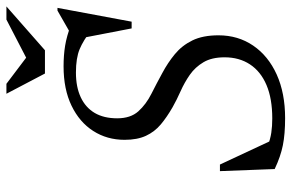

<svg xmlns="http://www.w3.org/2000/svg" viewBox="-175 -723 908 598"><g transform="rotate(-90 279.0 -424.0)"><path d="M485 -593Q452.5 -618.5 424.8 -630Q397 -641.5 352 -641.5Q307 -641.5 275 -626.5Q243 -611.5 226.2 -583Q209.5 -554.5 209.5 -513Q209.5 -471.5 231.2 -447.2Q253 -423 285.8 -406.5Q318.5 -390 350.5 -372.5Q382.5 -355.5 409.2 -333.5Q436 -311.5 452 -279Q468 -246.5 468 -197.5Q468 -136.5 436 -89.5Q404 -42.5 346 -16.2Q288 10 210 10Q160.5 10 125.5 3Q90.5 -4 51.5 -22.5L45 -193H65.5L143 -27L121 -45Q144.5 -36 164.8 -33Q185 -30 209 -30Q271 -30 313.2 -48Q355.5 -66 377.5 -99.5Q399.5 -133 399.5 -178.5Q399.5 -218.5 384.2 -244.2Q369 -270 345 -286.8Q321 -303.5 294 -315.5Q267 -327.5 244 -340.5Q213.5 -358 190.5 -377.2Q167.5 -396.5 155 -423.5Q142.5 -450.5 142.5 -490Q142.5 -544.5 170 -587.5Q197.5 -630.5 248.8 -655.2Q300 -680 371.5 -680Q406 -680 435.5 -675.2Q465 -670.5 502 -656.5L472.5 -657.5L545 -699H553.5L510.5 -468H489.5L457 -636.5ZM558 -858 421.5 -738H349L286 -858H317L403 -793H391.5L517 -858Z"/></g></svg>

Font: Newsreader 16pt
Style: Italic
Weight: 400
Italic angle: -17°
Designer: Hugues Gentile
Foundry: Production Type
Version: Version 1.003